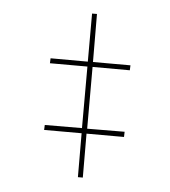

<svg xmlns="http://www.w3.org/2000/svg" viewBox="-75 -695 677 766"><g transform="rotate(-10 264.0 -312.0)"><path d="M199 7 180 2 225 -168 80 -207 86 -226 230 -188 294 -426 149 -465 155 -484 299 -445 349 -631 368 -626 319 -440 464 -401 458 -382 314 -421 250 -182 395 -144 389 -124 244 -163Z"/></g></svg>

Font: Noto Serif Display ExtraCondensed
Style: Italic
Weight: 400
Width: 2
Italic angle: -12°
Designer: Monotype Design Team
Foundry: Monotype Imaging Inc.
Version: Version 2.009